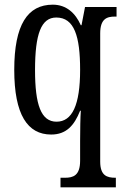

<svg xmlns="http://www.w3.org/2000/svg" viewBox="-20 -566 532 822"><path d="M239 236H476V195H474C438 195 409 186 409 126V-423C409 -486 438 -495 472 -495H479V-536H344L329 -458H326C303 -510 264 -546 206 -546C98 -546 41 -460 41 -267C41 -75 98 10 199 10C264 10 298 -29 323 -92H326C324 -67 323 -7 323 37V122C323 186 293 195 258 195H239ZM222 -45C156 -45 130 -117 130 -266C130 -420 156 -491 221 -491C298 -491 323 -411 323 -267C323 -116 289 -45 222 -45Z"/></svg>

Font: Noto Serif Ethiopic XCn
Style: Regular
Weight: 400
Width: 2
Designer: Monotype Design Team
Foundry: Monotype Imaging Inc.
Version: Version 2.102